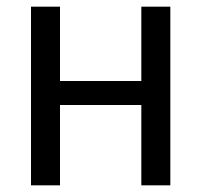

<svg xmlns="http://www.w3.org/2000/svg" viewBox="-20 -556 603 576"><path d="M73 0V-536H160V-313H404V-536H491V0H404V-241H160V0Z"/></svg>

Font: Noto Sans Mono SemiCondensed
Style: Regular
Weight: 400
Width: 4
Designer: Monotype Design Team
Foundry: Monotype Imaging Inc.
Version: Version 2.014